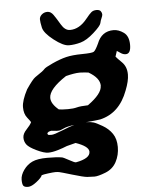

<svg xmlns="http://www.w3.org/2000/svg" viewBox="-57 -690 733 928"><g transform="rotate(-5 309.5 -226.0)"><path d="M309.6 -546.4Q355.5 -546.4 393.1 -593.8Q410.2 -615.2 419.9 -623.3Q429.7 -631.3 444.8 -631.3Q460 -631.3 465.6 -623.3Q471.2 -615.2 471.2 -608.2Q471.2 -601.1 466.1 -590.3Q460.9 -579.6 458.3 -566.4Q455.6 -553.2 420.2 -521.5Q384.8 -489.7 355 -481.4Q325.2 -473.1 297.9 -473.1Q270.5 -473.1 225.6 -508.1Q180.7 -543 174.8 -569.8Q168.9 -596.7 168.9 -609.9Q168.9 -623 180.4 -633.1Q191.9 -643.1 208 -643.1Q224.1 -643.1 236.6 -625.5Q249 -607.9 267.1 -577.1Q285.2 -546.4 309.6 -546.4ZM341.3 -336.9Q339.4 -336.9 336.4 -336.9Q313 -336.9 270.5 -326.2Q185.5 -270.5 185.5 -227.5Q185.5 -198.7 222.2 -168.5Q240.7 -166 266.6 -166Q292.5 -166 309.8 -170.7Q327.1 -175.3 363.8 -176.3Q433.6 -226.1 433.6 -264.2Q433.6 -264.2 434.1 -264.6Q434.1 -302.7 380.4 -333.5Q364.7 -335.9 341.3 -336.9ZM351.6 48.3V46.9Q350.6 21.5 288.6 0L245.1 11.2Q226.6 19 199.7 27.1Q172.9 35.2 152.8 35.2Q132.8 35.2 97.2 18.1Q61.5 1 50.5 -13.7Q39.6 -28.3 39.6 -47.4Q39.6 -66.4 58.3 -85.9Q77.1 -105.5 83 -119.1Q81.1 -123.5 65.7 -142.8Q50.3 -162.1 50.3 -194.3Q50.3 -226.6 78.1 -279.3L78.6 -279.8Q109.4 -325.2 122.6 -334Q163.1 -360.8 168.7 -368.4Q174.3 -376 211.9 -393.1Q249.5 -410.2 279.5 -417.5Q309.6 -424.8 357.4 -425.3Q405.3 -425.8 414.1 -431.2Q422.9 -436.5 438 -468.8Q460.4 -527.3 518.6 -527.3Q543 -527.3 567.6 -509.8Q592.3 -492.2 592.3 -449.2Q592.3 -406.2 567.4 -406.2Q554.7 -406.2 543 -414.6Q531.2 -422.9 525.9 -425.8L517.1 -398.9Q522.5 -391.6 545.9 -368.7Q569.3 -345.7 569.3 -308.1V-307.1Q569.3 -276.4 551.3 -231Q511.7 -125 417.5 -103Q402.8 -100.1 347.2 -95.7Q369.1 -95.2 382.8 -91.3Q396.5 -87.4 426 -70.3Q455.6 -53.2 472.9 -27.6Q490.2 -2 490.2 37.1Q490.2 76.2 472.9 108.9Q455.6 141.6 419.4 155.8Q383.3 169.9 365.7 169.9Q348.1 169.9 330.3 168.5Q312.5 167 258.8 150.9Q205.1 134.8 196.8 133.3Q188.5 131.8 178.7 131.8Q168.9 131.8 144 135Q119.1 138.2 111.8 141.1Q108.4 152.3 83.5 171.9Q58.6 191.4 41.7 191.4Q24.9 191.4 19 184.1Q13.2 176.8 13.2 154.3Q13.2 131.8 30.5 107.4Q47.9 83 73.2 71.3Q98.6 59.6 145.5 59.6Q192.4 59.6 214.4 63.5Q214.8 63.5 215.3 63.5Q221.2 63.5 253.9 81.5Q274.9 93.3 281.7 93.3Q282.2 93.3 282.7 93.3Q351.6 80.6 351.6 48.3ZM211.9 -66.4H201.7L181.6 -68.4H179.7L181.2 -69.3Q157.7 -67.4 156.7 -56.2L159.7 -50.8Q164.1 -49.3 176.5 -49.3Q189 -49.3 229.7 -65.9Q270.5 -82.5 290 -87.4Q254.4 -83 237.3 -74.7Q220.2 -66.4 211.9 -66.4Z"/></g></svg>

Font: Drukaatie burti
Style: Bold
Weight: 700
Version: Version 0.14